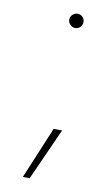

<svg xmlns="http://www.w3.org/2000/svg" viewBox="-74 -505 387 689"><g transform="rotate(10 119.0 -160.5)"><path d="M126 -440Q126 -451 134 -458.5Q142 -466 152 -466Q163 -466 170.5 -458.5Q178 -451 178 -440Q178 -430 170.5 -422Q163 -414 152 -414Q142 -414 134 -422Q126 -430 126 -440ZM139 -44H170L85 145H60Z"/></g></svg>

Font: Prompt Thin
Style: Regular
Weight: 250
Designer: Katatrad Team
Foundry: CadsonDemak
Version: Version 1.001